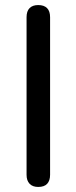

<svg xmlns="http://www.w3.org/2000/svg" viewBox="-20 -732 302 759"><path d="M131 7Q109 7 97 -5.5Q85 -18 85 -41V-664Q85 -688 97 -700Q109 -712 131 -712Q154 -712 166 -700Q178 -688 178 -664V-41Q178 -18 166.5 -5.5Q155 7 131 7Z"/></svg>

Font: Nunito Medium
Style: Regular
Weight: 500
Designer: Vernon Adams
Foundry: Vernon Adams
Version: Version 3.601